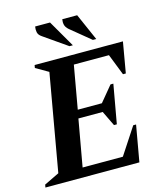

<svg xmlns="http://www.w3.org/2000/svg" viewBox="-139 -954 887 1046"><g transform="rotate(-15 304.5 -431.0)"><path d="M-14 0 -11 -16 74 -57 170 -603 99 -644 102 -660H600L570 -487H554L507 -607H309L266 -364H402L474 -451H490L451 -232H435L394 -317H257L210 -53H437L536 -204H552L516 0ZM444 -710 332 -802Q316 -816 312.5 -831Q309 -846 312 -862H396L463 -710ZM312 -710 180 -802Q162 -814 159 -830Q156 -846 159 -862H243L331 -710Z"/></g></svg>

Font: Spectral
Style: Bold Italic
Weight: 700
Italic angle: -10°
Designer: Jean-Baptiste Levee
Foundry: Production Type
Version: Version 2.001